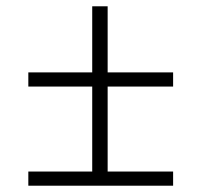

<svg xmlns="http://www.w3.org/2000/svg" viewBox="-20 -590 640 610"><path d="M530 0H70V-45H273V-315H70V-360H273V-570H322V-360H530V-315H322V-45H530Z"/></svg>

Font: JetBrains Mono Extra Light
Style: Regular
Weight: 200
Monospace: yes
Designer: Philipp Nurullin, Konstantin Bulenkov
Foundry: JetBrains
Version: 2.002